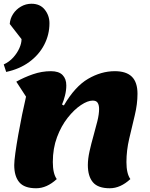

<svg xmlns="http://www.w3.org/2000/svg" viewBox="-21 -980 799 1025"><path d="M12 -596 -1 -636Q29 -650 50 -673.5Q71 -697 82.5 -723Q94 -749 94 -771L31 -852Q33 -881 49 -905.5Q65 -930 91 -945Q117 -960 147 -960Q193 -960 218 -928.5Q243 -897 243 -856Q243 -795 215 -741Q187 -687 135 -649Q83 -611 12 -596ZM172 25Q109 25 82 -7Q55 -39 55 -99Q55 -120 61 -163.5Q67 -207 76.5 -260.5Q86 -314 97 -368Q108 -422 118 -464L66 -544Q107 -567 154.5 -583.5Q202 -600 251 -600Q293 -600 313 -579.5Q333 -559 333 -524Q333 -498 326 -470Q319 -442 310 -422L320 -417Q379 -518 449 -559Q519 -600 592 -600Q653 -600 683 -570.5Q713 -541 713 -479Q713 -425 698.5 -364.5Q684 -304 669 -240.5Q654 -177 654 -115Q654 -53 675 -24Q622 25 565 25Q502 25 475 -7Q448 -39 448 -99Q448 -132 457 -172.5Q466 -213 478 -255Q490 -297 499 -334Q508 -371 508 -398Q508 -419 500.5 -431Q493 -443 474 -443Q447 -443 411 -419Q375 -395 340.5 -351.5Q306 -308 283.5 -248Q261 -188 261 -115Q261 -53 282 -24Q229 25 172 25Z"/></svg>

Font: Lemon
Style: Regular
Weight: 400
Designer: Eduardo Rodriguez Tunni
Foundry: Eduardo Rodriguez Tunni
Version: Version 1.003; ttfautohint (v1.8.4.7-5d5b);gftools[0.9.24]